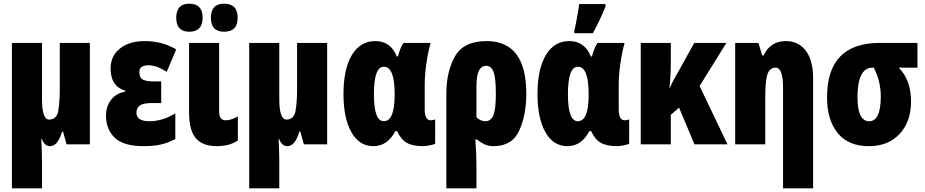

<svg xmlns="http://www.w3.org/2000/svg" viewBox="-20 -787 5046 1047"><path d="M306 -553V-300Q306 -234 298 -184.5Q290 -135 248 -135Q209 -135 209 -247V-553H45V240H209V84Q209 51 207.5 21Q206 -9 205 -31H207Q223 10 252 10Q296 10 318 -69H324L343 0H470V-553Z M818 -343Q776 -343 758 -353.5Q740 -364 740 -395Q740 -431 790 -431Q835 -431 889 -395L941 -518Q894 -544 853 -553.5Q812 -563 769 -563Q684 -563 633.5 -522Q583 -481 583 -413Q583 -317 663 -292V-287Q614 -279 586 -243Q558 -207 558 -157Q558 -82 605.5 -36Q653 10 764 10Q815 10 855 1.5Q895 -7 936 -29V-169Q867 -126 795 -126Q724 -126 724 -172Q724 -197 741.5 -211Q759 -225 809 -225H859V-343Z M1202 -614Q1276 -614 1276 -690Q1276 -767 1202 -767Q1130 -767 1130 -690Q1130 -614 1202 -614ZM1012 -614Q1085 -614 1085 -690Q1085 -767 1012 -767Q941 -767 941 -690Q941 -614 1012 -614ZM1011 -553V-176Q1011 -76 1048 -33Q1085 10 1162 10Q1231 10 1277 -21V-152Q1239 -131 1211 -131Q1175 -131 1175 -178V-553Z M1600 -553V-300Q1600 -234 1592 -184.5Q1584 -135 1542 -135Q1503 -135 1503 -247V-553H1339V240H1503V84Q1503 51 1501.5 21Q1500 -9 1499 -31H1501Q1517 10 1546 10Q1590 10 1612 -69H1618L1637 0H1764V-553Z M2136 -72H2146Q2165 -28 2197 -9Q2229 10 2288 10Q2299 10 2323 5.5Q2347 1 2353 -3V-136Q2341 -131 2329 -131Q2296 -131 2296 -190V-324Q2296 -378 2305 -440.5Q2314 -503 2328 -553H2181Q2164 -532 2150 -479H2144Q2110 -563 2027 -563Q1944 -563 1898.5 -486.5Q1853 -410 1853 -274Q1853 -143 1896 -66.5Q1939 10 2016 10Q2093 10 2136 -72ZM2019 -273Q2019 -423 2073 -423Q2132 -423 2132 -275V-270Q2132 -126 2073 -126Q2019 -126 2019 -273Z M2684 -276Q2684 -189 2670 -157.5Q2656 -126 2628 -126Q2599 -126 2578 -148V-312Q2578 -375 2591.5 -401.5Q2605 -428 2632 -428Q2658 -428 2671 -396Q2684 -364 2684 -276ZM2633 -563Q2509 -563 2461.5 -480.5Q2414 -398 2414 -273V240H2578V107Q2578 81 2576.5 46Q2575 11 2572 -27H2580Q2598 -12 2620 -1Q2642 10 2671 10Q2773 10 2811.5 -75Q2850 -160 2850 -276Q2850 -563 2633 -563Z M3213 -606Q3253 -679 3282 -752V-765H3138Q3137 -752 3132 -722.5Q3127 -693 3121.5 -664Q3116 -635 3112 -622V-606ZM3194 -72H3204Q3223 -28 3255 -9Q3287 10 3346 10Q3357 10 3381 5.5Q3405 1 3411 -3V-136Q3399 -131 3387 -131Q3354 -131 3354 -190V-324Q3354 -378 3363 -440.5Q3372 -503 3386 -553H3239Q3222 -532 3208 -479H3202Q3168 -563 3085 -563Q3002 -563 2956.5 -486.5Q2911 -410 2911 -274Q2911 -143 2954 -66.5Q2997 10 3074 10Q3151 10 3194 -72ZM3077 -273Q3077 -423 3131 -423Q3190 -423 3190 -275V-270Q3190 -126 3131 -126Q3077 -126 3077 -273Z M3766 -553 3676 -391Q3667 -375 3655 -354Q3643 -333 3634 -309H3631Q3638 -377 3638 -459V-553H3474V0H3638V-161L3683 -200L3767 0H3947L3795 -318L3941 -553Z M4144 -485H4136L4116 -553H3989V0H4153V-253Q4153 -346 4165 -382Q4177 -418 4210 -418Q4250 -418 4250 -308V240H4414V-360Q4414 -457 4374.5 -510Q4335 -563 4265 -563Q4181 -563 4144 -485Z M4881 -418H4983V-553H4777Q4490 -553 4490 -256Q4490 -133 4548 -61.5Q4606 10 4718 10Q4824 10 4886 -57Q4948 -124 4948 -233Q4948 -351 4881 -418ZM4738 -418H4745Q4783 -343 4783 -262Q4783 -126 4720 -126Q4656 -126 4656 -257Q4656 -418 4738 -418Z"/></svg>

Font: Noto Sans Display Condensed Black
Style: Regular
Weight: 900
Width: 3
Designer: Monotype Design team
Foundry: Monotype Imaging Inc.
Version: 1.000